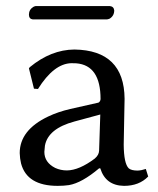

<svg xmlns="http://www.w3.org/2000/svg" viewBox="-20 -602 521 632"><path d="M332 -538.1H87.9Q75.7 -539.6 75.2 -553.2Q75.2 -570.3 89.4 -579.1Q93.8 -581.5 97.2 -582H341.8Q354.5 -580.6 356 -567.9Q356 -549.8 340.8 -540.5Q335.9 -538.6 332 -538.1ZM310.1 -225.1 225.1 -202.1Q138.2 -178.7 127.9 -122.6Q126.5 -112.3 126 -102.1Q126 -67.4 161.6 -49.3Q179.7 -41 200.2 -41Q240.7 -41.5 292 -80.1Q305.7 -91.8 306.2 -106ZM310.1 -47.9H306.2Q249.5 0 207 7.3Q190.4 9.8 169.9 9.8Q68.8 9.8 49.3 -64Q45.4 -80.1 44.9 -98.1Q44.9 -173.8 138.2 -218.3Q170.9 -233.9 210.9 -243.2L304.2 -264.2Q310.5 -268.1 311 -275.9Q311 -387.2 231 -393.6Q223.6 -394 214.8 -394Q157.2 -392.6 105 -309.1L91.8 -310.1L75.2 -377L78.1 -380.9Q147.9 -438.5 225.1 -439Q388.7 -436.5 390.1 -276.9Q390.1 -272.5 389.2 -231Q387.2 -144.5 387.2 -126Q387.7 -63.5 403.8 -47.9Q412.6 -40.5 433.1 -40.5Q445.8 -41 460 -45.9L467.8 -21Q438 9.8 388.2 9.8Q327.6 8.8 310.1 -47.9Z"/></svg>

Font: Linux Biolinum O
Style: Regular
Weight: 400
Designer: Philipp H. Poll
Foundry: Philipp H. Poll
Version: Version 1.0.4